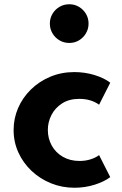

<svg xmlns="http://www.w3.org/2000/svg" viewBox="-20 -867 572 903"><path d="M330 16Q271.5 16 219.8 -5Q168 -26 128.5 -63.2Q89 -100.5 66.5 -149.8Q44 -199 44 -255.5Q44 -310 65.2 -359Q86.5 -408 125.2 -446Q164 -484 216.2 -506Q268.5 -528 329.5 -528Q379 -528 424.8 -514Q470.5 -500 498.5 -478L446 -374.5Q408.5 -402 353 -402Q305.5 -402 272.5 -381Q239.5 -360 222.2 -326.5Q205 -293 205 -256Q205 -215.5 223.5 -182.2Q242 -149 275.8 -129.5Q309.5 -110 354 -110Q381.5 -110 405.5 -117.5Q429.5 -125 446 -137.5L498.5 -34Q470 -12.5 425 1.8Q380 16 330 16ZM306 -665Q280.5 -665 259.8 -677.2Q239 -689.5 226.8 -710.2Q214.5 -731 214.5 -756Q214.5 -781.5 226.8 -802Q239 -822.5 259.8 -834.8Q280.5 -847 306 -847Q331 -847 351.5 -834.8Q372 -822.5 384.2 -802Q396.5 -781.5 396.5 -756Q396.5 -731 384.2 -710.2Q372 -689.5 351.5 -677.2Q331 -665 306 -665Z"/></svg>

Font: Spartan Thin
Style: Bold
Weight: 700
Version: Version 1.004